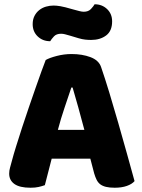

<svg xmlns="http://www.w3.org/2000/svg" viewBox="-20 -869 667 899"><path d="M194 -588Q211 -598 245.5 -607Q280 -616 315 -616Q365 -616 403.5 -601.5Q442 -587 453 -556Q471 -504 492 -435Q513 -366 534 -292.5Q555 -219 575 -147.5Q595 -76 610 -21Q598 -7 574 1.5Q550 10 517 10Q493 10 476.5 6Q460 2 449.5 -6Q439 -14 432.5 -27Q426 -40 421 -57L403 -126H222Q214 -96 206 -64Q198 -32 190 -2Q176 3 160.5 6.5Q145 10 123 10Q72 10 47.5 -7.5Q23 -25 23 -56Q23 -70 27 -84Q31 -98 36 -117Q43 -144 55.5 -184Q68 -224 83 -270.5Q98 -317 115 -366Q132 -415 147 -458.5Q162 -502 174.5 -536Q187 -570 194 -588ZM314 -459Q300 -417 282.5 -365.5Q265 -314 251 -261H375Q361 -315 346.5 -366.5Q332 -418 320 -459ZM322 -825Q340 -820 352 -817Q364 -814 372 -814Q394 -814 406 -827Q418 -840 423 -849Q458 -849 481.5 -826.5Q505 -804 505 -769Q505 -724 477 -703Q449 -682 407 -682Q393 -682 379 -683.5Q365 -685 348 -690L308 -702Q294 -706 284.5 -708.5Q275 -711 266 -711Q244 -711 232.5 -698.5Q221 -686 215 -676Q180 -676 156.5 -698.5Q133 -721 133 -756Q133 -778 141.5 -794.5Q150 -811 164 -822Q178 -833 195.5 -838Q213 -843 231 -843Q244 -843 262.5 -840Q281 -837 322 -825Z"/></svg>

Font: Baloo Cyrillic
Style: Regular
Weight: 400
Designer: Ek Type, Denis Ignatov
Foundry: Ek Type
Version: Version 1.50 July 26, 2019